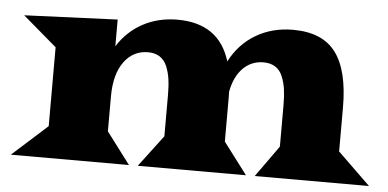

<svg xmlns="http://www.w3.org/2000/svg" viewBox="-43 -640 1458 721"><g transform="rotate(5 685.5 -280.0)"><path d="M19.5 0 151.9 -119.1V-416.5L23.9 -525.9L375 -540.5V-439.9Q411.6 -497.6 469.5 -528.6Q527.3 -559.6 599.1 -559.6Q756.3 -559.6 798.8 -419.9Q833.5 -486.8 895 -523.2Q956.5 -559.6 1034.7 -559.6Q1146 -559.6 1196.3 -491.9Q1246.6 -424.3 1246.6 -285.2V-117.2L1247.1 -119.1L1369.6 0H939L1023.4 -118.2V-274.9Q1023.4 -309.1 1019.8 -334.5Q1016.1 -359.9 1006.8 -382.3Q997.6 -404.8 979.5 -416.5Q961.4 -428.2 935.1 -428.2Q889.6 -428.2 857.9 -396.5Q826.2 -364.7 815.4 -307.1Q815.4 -303.7 815.7 -296.4Q815.9 -289.1 815.9 -285.2V-119.1L905.8 0H498L587.9 -119.1V-274.9Q587.9 -309.1 584.2 -334.5Q580.6 -359.9 571.3 -382.3Q562 -404.8 543.9 -416.5Q525.9 -428.2 499.5 -428.2Q443.4 -428.2 409.2 -381.1Q375 -334 375 -250.5V-119.1L464.8 0Z"/></g></svg>

Font: Goblin
Style: Regular
Weight: 400
Designer: Riccardo De Franceschi
Foundry: Sorkin Type Co.
Version: Version 1.001